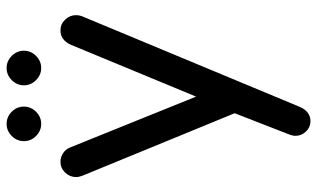

<svg xmlns="http://www.w3.org/2000/svg" viewBox="-204 -498 933 564"><g transform="rotate(-90 262.0 -215.5)"><path d="M145.5 186.5Q145.5 178.7 148.4 170.9L211.9 7.8L28.3 -439.5Q24.4 -449.2 24.4 -458Q24.4 -476.6 37.6 -490.2Q50.8 -503.9 69.3 -503.9Q83 -503.9 94.7 -496.1Q106.4 -488.3 111.3 -475.6L260.7 -105.5L413.1 -473.6Q426.8 -503.9 455.1 -503.9Q473.6 -503.9 486.8 -490.2Q500 -476.6 500 -458Q500 -449.2 497.1 -441.4L230.5 199.2Q216.8 230.5 188.5 230.5Q170.9 230.5 158.2 217.3Q145.5 204.1 145.5 186.5ZM129.9 -611.3Q129.9 -631.8 145 -647Q160.2 -662.1 180.7 -662.1Q201.2 -662.1 216.3 -647Q231.4 -631.8 231.4 -611.3Q231.4 -590.8 216.3 -575.7Q201.2 -560.5 180.7 -560.5Q160.2 -560.5 145 -575.7Q129.9 -590.8 129.9 -611.3ZM293.9 -611.3Q293.9 -631.8 309.1 -647Q324.2 -662.1 344.7 -662.1Q365.2 -662.1 380.4 -647Q395.5 -631.8 395.5 -611.3Q395.5 -590.8 380.4 -575.7Q365.2 -560.5 344.7 -560.5Q324.2 -560.5 309.1 -575.7Q293.9 -590.8 293.9 -611.3Z"/></g></svg>

Font: jf-openhuninn-2.1
Style: Regular
Weight: 400
Designer: [Kosugi Maru]
Designed by MOTOYA      

[Varela Round]
Joe Prince (Latin component); Avraham Cornfeld (Hebrew component)
Foundry: justfont Co., Ltd.
Version: 2.1